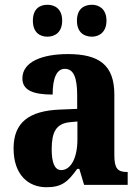

<svg xmlns="http://www.w3.org/2000/svg" viewBox="-20 -776 581 806"><path d="M366 -622C395 -622 427 -640 427 -689C427 -739 395 -756 366 -756C333 -756 303 -739 303 -689C303 -640 333 -622 366 -622ZM179 -622C210 -622 241 -640 241 -689C241 -739 210 -756 179 -756C147 -756 118 -739 118 -689C118 -640 147 -622 179 -622ZM175 10C240 10 265 -13 304 -67H313L333 0H516V-54H513C473 -54 460 -70 460 -125V-379C460 -504 395 -549 265 -549C160 -549 74 -518 74 -447C74 -399 115 -379 201 -379C201 -448 218 -487 252 -487C290 -487 304 -449 304 -374V-319L232 -316C102 -311 37 -262 37 -153C37 -42 99 10 175 10ZM237 -62C209 -62 197 -94 197 -149C197 -221 215 -257 273 -263L305 -266V-191C305 -114 278 -62 237 -62Z"/></svg>

Font: Noto Serif Myanmar Condensed ExtraBold
Style: Regular
Weight: 800
Width: 3
Designer: Ben Mitchell and the Monotype Design Team
Foundry: Monotype Imaging Inc.
Version: Version 2.106